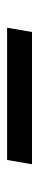

<svg xmlns="http://www.w3.org/2000/svg" viewBox="195 -610 110 540"><g transform="rotate(-90 250.0 -340.0)"><path d="M58 -305 70 -375H442L430 -305Z"/></g></svg>

Font: iosevka_custom_sans_ss08
Style: Italic
Weight: 400
Italic angle: -10°
Designer: Belleve Invis
Foundry: Belleve Invis
Version: Version 10.3.0; ttfautohint (v1.8.3)